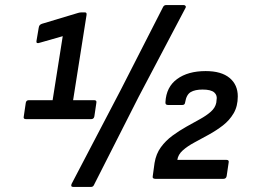

<svg xmlns="http://www.w3.org/2000/svg" viewBox="-20 -707 1001 759"><path d="M83 -236Q71 -236 74 -247L82 -301Q84 -311 94 -311H188L228 -564L137 -538Q123 -533 124 -544L133 -597Q134 -604 137 -607.5Q140 -611 146 -613L289 -656Q292 -657 295.5 -657.5Q299 -658 302 -658H316Q324 -658 322 -647L269 -311H352Q363 -311 361 -301L353 -247Q351 -236 340 -236ZM270 32Q258 32 263 20L457 -351L625 -680Q629 -687 637 -687H706Q711 -687 713.5 -683.5Q716 -680 713 -675L528 -324L351 25Q348 32 339 32ZM594 0Q581 0 584 -12L591 -63Q597 -99 616 -125Q635 -151 661.5 -170.5Q688 -190 716.5 -206Q745 -222 770.5 -236Q796 -250 813.5 -265.5Q831 -281 835 -301L836 -311Q840 -330 827 -341.5Q814 -353 781 -353Q751 -353 734 -343Q717 -333 712 -303Q711 -292 701 -292H644Q633 -292 634 -303Q637 -363 680 -394.5Q723 -426 793 -426Q855 -426 887.5 -399Q920 -372 920 -326Q920 -287 903.5 -259Q887 -231 861 -211Q835 -191 805 -174.5Q775 -158 748 -143.5Q721 -129 702.5 -112.5Q684 -96 681 -75H875Q886 -75 884 -65L876 -11Q874 0 863 0Z"/></svg>

Font: Sofia Sans SemiBold
Style: Italic
Weight: 600
Italic angle: -9°
Designer: Botio Nikoltchev, Ani Petrova
Foundry: lettersoup
Version: Version 4.100-B